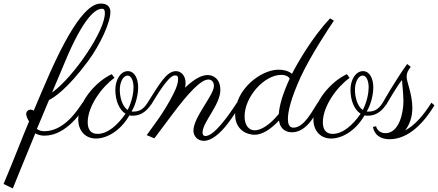

<svg xmlns="http://www.w3.org/2000/svg" viewBox="-202 -758 2457 1077"><path d="M73 -197C96 -208 173 -254 294 -418C358 -505 421 -636 417 -696C414 -727 392 -738 363 -738C311 -738 218 -681 48 -280C48 -280 26 -230 -13 -137C-18 -141 -24 -143 -30 -143C-45 -143 -56 -131 -55 -117C-54 -107 -49 -92 -39 -77C-79 17 -116 118 -182 274L-130 299C-129 296 -69 147 -4 -10C12 -1 29 3 47 3C172 3 260 -135 288 -182H261C233 -140 158 -22 47 -22C30 -22 16 -26 5 -35ZM386 -689C394 -595 212 -326 90 -239C126 -323 157 -399 179 -450C284 -689 346 -709 370 -709C382 -709 386 -700 386 -689Z M536 -133C559 -169 573 -228 573 -267C573 -319 552 -359 515 -359C475 -359 445 -312 445 -254C445 -197 465 -143 502 -120C458 -57 403 -7 345 -7C308 -7 290 -31 290 -72C290 -164 371 -272 440 -321L425 -342C335 -301 237 -186 237 -88C237 -23 278 19 336 19C392 19 469 -17 524 -111C530 -109 536 -109 542 -109C579 -109 613 -125 643 -168L626 -182C603 -146 581 -132 545 -132C542 -132 539 -132 536 -133ZM470 -254C470 -296 488 -334 514 -334C534 -334 547 -305 547 -267C547 -238 538 -187 514 -141C482 -163 470 -216 470 -254Z M1034 -253C1034 -322 988 -337 963 -337C935 -337 894 -322 836 -266C838 -275 839 -284 839 -292C839 -335 813 -359 785 -359C732 -359 692 -286 626 -182L644 -168C671 -210 741 -335 779 -335C791 -335 797 -332 797 -314C797 -298 792 -273 772 -234C747 -183 710 -123 678 -79L621 0L664 18C695 -23 765 -117 765 -117C858 -241 926 -312 967 -312C987 -312 998 -296 998 -276C998 -224 883 -101 883 -25C883 6 907 32 941 32C1033 32 1129 -145 1145 -168L1127 -182C1076 -104 999 5 950 5C942 5 934 0 934 -14C934 -73 1034 -170 1034 -253Z M1650 -655C1552 -554 1463 -398 1436 -344C1424 -354 1401 -367 1359 -367C1264 -367 1117 -259 1117 -115C1117 -28 1185 -2 1226 -2C1267 -2 1314 -30 1363 -82C1370 -29 1407 -16 1436 -16C1526 -16 1575 -134 1597 -168L1580 -182C1554 -143 1505 -42 1445 -42C1425 -42 1413 -54 1413 -91C1413 -131 1428 -202 1485 -327C1541 -448 1649 -610 1671 -642ZM1362 -119C1307 -52 1259 -27 1227 -27C1193 -27 1170 -56 1170 -105C1170 -215 1280 -338 1376 -338C1397 -338 1415 -331 1423 -317C1384 -232 1365 -167 1362 -119Z M1855 -133C1878 -169 1892 -228 1892 -267C1892 -319 1871 -359 1834 -359C1794 -359 1764 -312 1764 -254C1764 -197 1784 -143 1821 -120C1777 -57 1722 -7 1664 -7C1627 -7 1609 -31 1609 -72C1609 -164 1690 -272 1759 -321L1744 -342C1654 -301 1556 -186 1556 -88C1556 -23 1597 19 1655 19C1711 19 1788 -17 1843 -111C1849 -109 1855 -109 1861 -109C1898 -109 1932 -125 1962 -168L1945 -182C1922 -146 1900 -132 1864 -132C1861 -132 1858 -132 1855 -133ZM1789 -254C1789 -296 1807 -334 1833 -334C1853 -334 1866 -305 1866 -267C1866 -238 1857 -187 1833 -141C1801 -163 1789 -216 1789 -254Z M2102 -383 2082 -399C2013 -303 1946 -184 1945 -182L1963 -168C1964 -170 2028 -281 2053 -309V-308C2053 -298 2061 -232 2061 -190C2061 -128 2038 -11 1960 -11C1921 -11 1908 -42 1908 -50L1890 -46C1898 0 1934 23 1983 23C2093 23 2179 -75 2235 -167L2218 -182C2169 -104 2121 -53 2070 -26C2094 -56 2111 -99 2111 -153C2111 -229 2079 -299 2079 -326C2079 -358 2095 -371 2102 -383Z"/></svg>

Font: Parisienne
Style: Regular
Weight: 400
Designer: Astigmatic (AOETI)
Foundry: Astigmatic (AOETI)
Version: Version 1.000